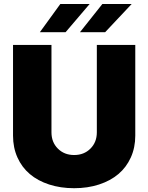

<svg xmlns="http://www.w3.org/2000/svg" viewBox="-20 -958 762 986"><path d="M477.3 -727.3H674.7V-261.4Q674.7 -199.9 651.8 -149.3Q628.9 -98.7 587.9 -64.1Q546.9 -29.5 488.6 -10.5Q430.4 8.5 360.8 8.5Q290.8 8.5 232.4 -10.5Q174 -29.5 133.2 -64.1Q92.3 -98.7 69.6 -149.3Q46.9 -199.9 46.9 -261.4V-727.3H244.3V-278.4Q244.3 -227.6 277.2 -194.8Q310 -161.9 360.8 -161.9Q411.6 -161.9 444.4 -194.8Q477.3 -227.6 477.3 -278.4ZM184.7 -792.6 289.8 -937.5H440.3L316.8 -792.6ZM390.6 -792.6 505.7 -937.5H656.2L519.9 -792.6Z"/></svg>

Font: Karasuma Gothic
Style: Black
Weight: 900
Designer: Rasmus Andersson / Ryoko Nishizuka
Foundry: Genbu
Version: Version 1.00